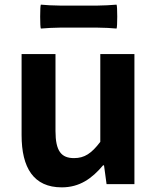

<svg xmlns="http://www.w3.org/2000/svg" viewBox="-20 -793 677 827"><path d="M559 -280V-560H485H412V-182C374 -132 344 -112 299 -112C244 -112 219 -142 219 -229V-560H73V-211C73 -70 125 14 246 14C323 14 376 -24 424 -81H428L439 0H559ZM319 -769H237C210 -769 176 -771 156 -773C152 -769 152 -674 156 -670C183 -672 210 -674 237 -674H319H401C428 -674 462 -672 482 -670C486 -674 486 -769 482 -773C455 -771 428 -769 401 -769H319Z"/></svg>

Font: GenSekiGothic2 TW B
Style: Regular
Weight: 700
Version: Version 2.100;PS 2.1;hotconv 16.6.51;makeotf.lib2.5.65220 DE